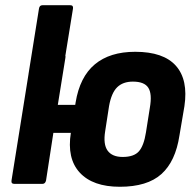

<svg xmlns="http://www.w3.org/2000/svg" viewBox="-20 -703 749 734"><path d="M89 -420 129 -670Q131 -683 142 -683H249Q261 -683 259 -670L219 -423ZM438 11Q335 11 285 -43Q235 -97 251 -196L269 -311Q285 -409 342.5 -457Q400 -505 497 -505Q605 -505 652.5 -451.5Q700 -398 685 -297L666 -185Q651 -86 597 -37.5Q543 11 438 11ZM35 0Q22 0 24 -13L99 -482Q101 -494 113 -494H220Q233 -494 230 -482L201 -302H325L308 -195H184L156 -13Q153 0 142 0ZM449 -103Q492 -103 511 -124.5Q530 -146 538 -197L553 -292Q562 -344 547 -367.5Q532 -391 488 -391Q450 -391 428 -369.5Q406 -348 397 -298L382 -201Q374 -151 391.5 -127Q409 -103 449 -103Z"/></svg>

Font: Sofia Sans Semi Condensed ExtraBold
Style: Italic
Weight: 800
Italic angle: -9°
Version: Version 4.100